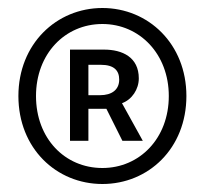

<svg xmlns="http://www.w3.org/2000/svg" viewBox="-20 -817 513 480"><path d="M26 -577C26 -446 121 -357 236 -357C351 -357 446 -446 446 -577C446 -707 351 -797 236 -797C121 -797 26 -707 26 -577ZM70 -577C70 -682 142 -757 236 -757C329 -757 402 -682 402 -577C402 -471 329 -397 236 -397C142 -397 70 -471 70 -577ZM155 -693V-465H201V-545H246L286 -465H337L285 -559C310 -568 327 -594 327 -621C327 -674 286 -693 240 -693ZM201 -655H232C266 -655 278 -640 278 -618C278 -593 260 -579 230 -579H201Z"/></svg>

Font: Kinto Sans
Style: Regular
Weight: 400
Designer: Authors: Ryoko NISHIZUKA  (kana & ideographs); Paul D. Hunt (Latin, Greek & Cyrillic); Wenlong ZHANG  (bopomofo); Sandol
Foundry: Adobe Systems Incorporated, ookami Inc.
Version: Version 0.001